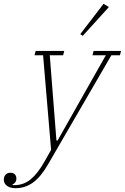

<svg xmlns="http://www.w3.org/2000/svg" viewBox="-132 -775 655 1007"><path d="M-51 212Q-79 212 -95.5 199.5Q-112 187 -112 167Q-112 152 -103 141.5Q-94 131 -78 131Q-62 131 -54 139.5Q-46 148 -46 162Q-46 183 -67 193L-65 196H-57Q-8 196 29 165.5Q66 135 101 73L136 11L94 -485H49L55 -508H205L199 -485H129L164 -38H170L423 -485H353L359 -508H503L497 -485H452L120 87Q82 153 41 182.5Q0 212 -51 212ZM289 -596 411 -755 439 -738 302 -587Z"/></svg>

Font: IBM Plex Serif ExtLt
Style: Italic
Weight: 200
Italic angle: -14°
Designer: Mike Abbink, Paul van der Laan, Pieter van Rosmalen
Foundry: Bold Monday
Version: Version 3.001